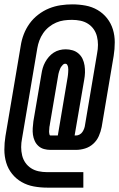

<svg xmlns="http://www.w3.org/2000/svg" viewBox="-23 -780 546 880"><path d="M193 80Q162 80 132 74.5Q102 69 76.5 54.5Q51 40 32.5 17Q14 -6 5.5 -34.5Q-3 -63 -3 -94Q-3 -125 2 -156L72 -570Q76 -597 86 -623Q96 -649 112.5 -672Q129 -695 152.5 -713Q176 -731 202 -741.5Q228 -752 255 -756Q282 -760 308 -760Q339 -760 369 -754.5Q399 -749 424.5 -734Q450 -719 468 -696Q486 -673 494.5 -645Q503 -617 503 -586Q503 -555 498 -524L443 -198Q439 -177 430 -156.5Q421 -136 404.5 -121Q388 -106 367 -99.5Q346 -93 325 -93H208Q193 -93 178.5 -97Q164 -101 153 -111Q142 -121 136 -134.5Q130 -148 128 -162.5Q126 -177 127 -193Q128 -209 130 -224L167 -441Q169 -455 173 -468.5Q177 -482 184 -495Q191 -508 201 -519.5Q211 -531 223.5 -539Q236 -547 250 -550.5Q264 -554 278 -554Q294 -554 309.5 -549.5Q325 -545 337 -534.5Q349 -524 355.5 -510Q362 -496 364.5 -480Q367 -464 366.5 -447.5Q366 -431 363 -415L319 -159H325Q334 -159 342 -163.5Q350 -168 355 -175.5Q360 -183 363 -191.5Q366 -200 367 -209L422 -535Q426 -555 426 -574.5Q426 -594 421.5 -612.5Q417 -631 406.5 -646Q396 -661 380.5 -671Q365 -681 346 -685Q327 -689 307 -689Q288 -689 270 -686.5Q252 -684 234.5 -676.5Q217 -669 201.5 -656.5Q186 -644 175 -628Q164 -612 157.5 -594.5Q151 -577 148 -559L78 -145Q74 -125 74 -105.5Q74 -86 78.5 -67.5Q83 -49 93.5 -34Q104 -19 119.5 -9Q135 1 154 5Q173 9 193 9H359V80ZM208 -159H242L287 -426Q288 -431 288.5 -437Q289 -443 289.5 -449Q290 -455 290 -461Q290 -467 289 -472.5Q288 -478 285 -483Q282 -488 276 -488Q270 -488 265.5 -483.5Q261 -479 257.5 -474Q254 -469 252 -463.5Q250 -458 248 -452.5Q246 -447 245 -441.5Q244 -436 243 -430L206 -213Q206 -210 205 -206Q204 -202 203.5 -198.5Q203 -195 203 -191.5Q203 -188 202.5 -184.5Q202 -181 202 -177.5Q202 -174 202.5 -170.5Q203 -167 204 -163Q205 -159 208 -159Z"/></svg>

Font: iosevka_custom_sans_ss08
Style: Bold Italic
Weight: 700
Italic angle: -10°
Designer: Belleve Invis
Foundry: Belleve Invis
Version: Version 10.3.0; ttfautohint (v1.8.3)